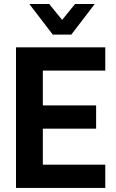

<svg xmlns="http://www.w3.org/2000/svg" viewBox="-20 -923 571 943"><path d="M190.4 -576.2V-405.3H452.1V-291H190.4V-114.3H497.1V0H58.6V-690.4H497.1V-576.2ZM124 -903.3H221.7L285.2 -825.2L348.6 -903.3H445.3L330.1 -752.9H239.3Z"/></svg>

Font: DINish
Style: Bold
Weight: 700
Designer: Bert Driehuis
Foundry: Playbeing
Version: Version 3.008; git-95204e4c-release